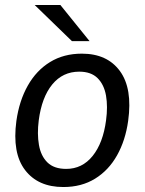

<svg xmlns="http://www.w3.org/2000/svg" viewBox="-20 -743 582 773"><path d="M235 10Q133 10 80.8 -58.5Q28.5 -127 46 -256.5Q57.5 -337.5 92 -398.5Q126.5 -459.5 181.5 -493.2Q236.5 -527 309.5 -527Q411.5 -527 462.8 -457Q514 -387 496 -256.5Q485 -177.5 451.2 -117.5Q417.5 -57.5 363 -23.8Q308.5 10 235 10ZM246.5 -63Q311 -63 353 -115.2Q395 -167.5 407 -258.5Q414.5 -314 406.8 -358.2Q399 -402.5 372.8 -428.5Q346.5 -454.5 299 -454.5Q232.5 -454.5 190.2 -402.8Q148 -351 136 -258.5Q129 -204 136.8 -159.5Q144.5 -115 171 -89Q197.5 -63 246.5 -63ZM223 -723H119.5L269.5 -577.5H340.5Z"/></svg>

Font: Public Sans
Style: Italic
Weight: 400
Italic angle: -8°
Designer: The Public Sans project authors (U.S. Web Design System). Libre Franklin designed by Pablo Impallari and Rodrigo Fuenzal
Version: Version 1.008; ttfautohint (v1.8.1) -l 8 -r 50 -G 200 -x 14 